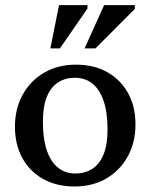

<svg xmlns="http://www.w3.org/2000/svg" viewBox="-20 -700 574 732"><path d="M267.5 -38.5Q304 -38.5 331.5 -56Q359 -73.5 374.5 -110.5Q390 -147.5 390 -206.5Q390 -271.5 375 -315.2Q360 -359 332.5 -381.2Q305 -403.5 265.5 -403.5Q229.5 -403.5 202 -386.2Q174.5 -369 159 -331.8Q143.5 -294.5 143.5 -235.5Q143.5 -171.5 158.2 -127.5Q173 -83.5 201 -61Q229 -38.5 267.5 -38.5ZM264 11Q195.5 11 144.2 -17.8Q93 -46.5 65 -97.8Q37 -149 37 -216.5Q37 -286 66.8 -339.5Q96.5 -393 148.8 -423.2Q201 -453.5 269.5 -453.5Q338.5 -453.5 389.2 -424.8Q440 -396 468.2 -345Q496.5 -294 496.5 -226Q496.5 -156.5 466.8 -103Q437 -49.5 384.8 -19.2Q332.5 11 264 11ZM302.5 -515.5 377 -680.5H494V-666L344 -515.5ZM172 -515.5 205 -680.5H313.5V-667.5L208.5 -515.5Z"/></svg>

Font: Newsreader 16pt 16pt Medium
Style: Regular
Weight: 500
Version: Version 1.003